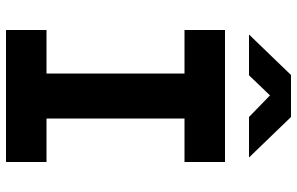

<svg xmlns="http://www.w3.org/2000/svg" viewBox="-195 -795 990 640"><g transform="rotate(90 300.0 -475.0)"><path d="M80 0V-135H225V-595H80V-730H520V-595H375V-135H520V0ZM95 -810 230 -950H370L505 -810H370L298 -880L231 -810Z"/></g></svg>

Font: NKDuy Mono ExtraBold
Style: Regular
Weight: 800
Monospace: yes
Designer: NKDuy
Foundry: NKDuy
Version: Version 2.251; ttfautohint (v1.8.4.7-5d5b)